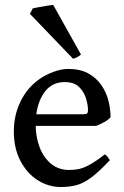

<svg xmlns="http://www.w3.org/2000/svg" viewBox="-20 -751 509 786"><path d="M432.6 -271Q423.8 -260.7 406.7 -251.2Q389.6 -241.7 374 -235.8H88.9L89.8 -283.2H321.8Q333 -283.2 336.7 -286.9Q340.3 -290.5 340.3 -300.8Q340.3 -318.8 332.8 -345.9Q325.2 -373 304.7 -394Q284.2 -415 244.6 -415Q188 -415 157 -366.2Q126 -317.4 126 -241.7Q126 -190.9 142.1 -148.4Q158.2 -106 189 -80.6Q219.7 -55.2 263.2 -55.2Q283.7 -55.2 303 -59.1Q322.3 -63 347.2 -76.7Q372.1 -90.3 409.2 -119.1Q415.5 -115.7 421.6 -107.4Q427.7 -99.1 429.7 -95.2Q385.7 -48.3 354 -24.7Q322.3 -1 293.5 6.8Q264.6 14.6 229.5 14.6Q177.7 14.6 133.8 -13.7Q89.8 -42 63.2 -93.3Q36.6 -144.5 36.6 -213.4Q36.6 -279.3 64.2 -335.9Q91.8 -392.6 142.1 -427.7Q165 -443.8 197.5 -456.3Q230 -468.8 259.8 -468.8Q307.6 -468.8 340.6 -450.9Q373.5 -433.1 394 -403.8Q414.6 -374.5 423.6 -339.6Q432.6 -304.7 432.6 -271ZM311.5 -527.8Q305.2 -522 296.4 -517.3Q287.6 -512.7 279.3 -510.3L102.5 -694.3L114.3 -716.8Q120.6 -718.3 137.7 -721.4Q154.8 -724.6 172.4 -727.5Q189.9 -730.5 197.8 -731Z"/></svg>

Font: Gentium Book Plus
Style: Regular
Weight: 400
Designer: Victor Gaultney, Annie Olsen, Iska Routamaa, Becca Hirsbrunner
Foundry: SIL International
Version: Version 6.101